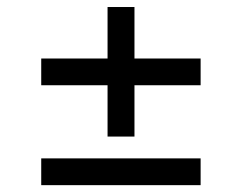

<svg xmlns="http://www.w3.org/2000/svg" viewBox="-20 -567 692 550"><path d="M98.1 -36.6V-113.3H554.7V-36.6ZM98.1 -322.8V-399.4H554.7V-322.8ZM288.1 -175.8V-546.9H365.2V-175.8Z"/></svg>

Font: V-Inter
Style: Regular-375
Weight: 375
Designer: Rasmus Andersson
Foundry: rsms
Version: Version 4.000;git-4146feb